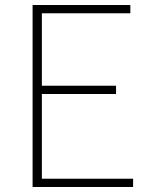

<svg xmlns="http://www.w3.org/2000/svg" viewBox="-20 -746 602 766"><path d="M110 0H511V-33H147V-371H443V-404H147V-693H500V-726H110Z"/></svg>

Font: Noto Sans Japanese Thin
Style: Regular
Weight: 100
Designer: Ryoko NISHIZUKA (kana & ideographs); Paul D. Hunt (Latin, Greek & Cyrillic); Wenlong ZHANG (bopomofo); Sandoll Communica
Foundry: Adobe Systems Incorporated
Version: Version 1.000;PS 1;hotconv 1.0.78;makeotf.lib2.5.61930